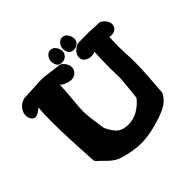

<svg xmlns="http://www.w3.org/2000/svg" viewBox="-203 -1025 1218 1218"><g transform="rotate(-45 406.0 -415.5)"><path d="M515.7 -722.3Q502 -722.3 492.8 -726.9Q483.6 -731.5 481 -735.2Q478.3 -739 475.2 -745.1Q468.7 -761.4 468.7 -774.6Q468.7 -795.6 482.3 -813.4Q495.9 -831.2 517 -831.2Q540.3 -831.2 553.7 -810.8Q567.1 -790.4 567.1 -771Q567.1 -751.7 552.8 -737Q538.5 -722.3 515.7 -722.3ZM406.3 -718.4Q392.7 -718.4 383.4 -723Q374.2 -727.6 371.6 -731.3Q368.9 -735.1 365.9 -741.2Q359.3 -757.5 359.3 -770.6Q359.3 -791.7 372.9 -809.5Q386.5 -827.3 407.6 -827.3Q430.9 -827.3 444.3 -806.9Q457.7 -786.5 457.7 -767.1Q457.7 -747.8 443.4 -733.1Q429.1 -718.4 406.3 -718.4ZM41 -591.8Q24.4 -591.8 13.7 -607.9Q2.9 -624 2.9 -642.6Q2.9 -668.9 20.5 -692.4Q38.1 -715.8 70.3 -726.6Q71.3 -726.6 73.7 -727.1Q76.2 -727.5 77.1 -727.5Q123 -729.5 161.1 -731.4Q199.2 -733.4 217.8 -734.4Q236.3 -735.4 246.1 -735.4Q251 -735.4 381.8 -718.8Q395.5 -716.8 411.6 -696.3Q427.7 -675.8 427.7 -653.3Q427.7 -632.8 414.1 -618.2Q397.5 -598.6 369.1 -598.6Q345.7 -598.6 321.8 -610.4Q297.9 -622.1 294.9 -628.9Q292 -561.5 285.6 -497.6Q279.3 -433.6 279.3 -407.2Q279.3 -359.4 298.8 -237.3Q320.3 -189.5 347.2 -165.5Q374 -141.6 423.8 -141.6Q470.7 -141.6 511.7 -166Q552.7 -190.4 580.1 -226.6Q595.7 -366.2 595.7 -397.5Q595.7 -406.2 594.7 -432.6Q593.8 -459 593.8 -485.4Q593.8 -536.1 597.7 -623Q588.9 -614.3 563.5 -614.3Q540 -614.3 521.5 -627.4Q502.9 -640.6 502.9 -665Q502.9 -704.1 551.8 -729.5Q559.6 -733.4 564.5 -733.4Q623 -734.4 656.2 -734.4Q664.1 -734.4 669.9 -733.9Q675.8 -733.4 696.3 -732.4Q716.8 -731.4 749 -730.5Q763.7 -729.5 782.7 -709Q801.8 -688.5 801.8 -665Q801.8 -653.3 793.9 -639.6Q779.3 -618.2 748 -618.2Q737.3 -618.2 731.4 -622.1Q728.5 -567.4 728.5 -536.1Q728.5 -509.8 731 -466.3Q733.4 -422.9 733.4 -389.6Q733.4 -320.3 718.8 -136.7Q718.8 -132.8 715.8 -127.9Q696.3 -92.8 667 -73.2Q637.7 -53.7 591.8 -38.1Q480.5 0 397.5 0Q328.1 0 248 -24.4Q217.8 -33.2 195.3 -49.8Q172.9 -66.4 150.9 -89.4Q128.9 -112.3 115.2 -123Q107.4 -130.9 106.4 -139.6Q91.8 -368.2 91.8 -499Q91.8 -587.9 97.7 -622.1Q95.7 -621.1 75.2 -606.4Q54.7 -591.8 41 -591.8Z"/></g></svg>

Font: Essays1743
Style: Bold
Weight: 700
Designer: Based on the typeface in a 1743 English translation of the essays of Montaigne.  PostScript/TrueType font designed by Jo
Version: Version 002.100